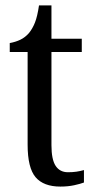

<svg xmlns="http://www.w3.org/2000/svg" viewBox="-20 -679 349 709"><path d="M203 10Q141 10 111.5 -24.5Q82 -59 82 -145V-487H16V-520Q38 -524 55.5 -532.5Q73 -541 87 -557Q100 -573 109 -595.5Q118 -618 124 -659H170V-536H282V-487H170V-143Q170 -90 185.5 -66.5Q201 -43 231 -43Q248 -43 262 -45Q276 -47 290 -51V-5Q277 0 254 5Q231 10 203 10Z"/></svg>

Font: Noto Serif Georgian Condensed
Style: Regular
Weight: 400
Width: 3
Designer: Monotype Design Team, Akaki Razmadze
Foundry: Google LLC
Version: Version 2.003; ttfautohint (v1.8.4.7-5d5b)